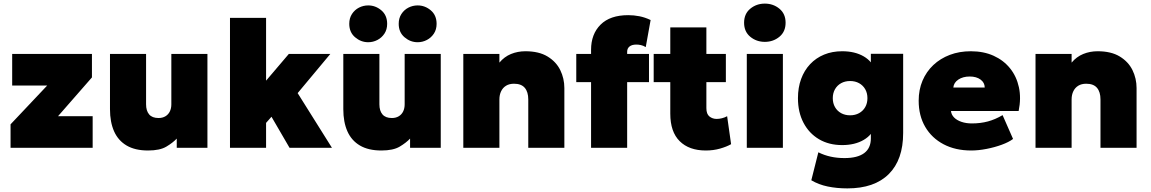

<svg xmlns="http://www.w3.org/2000/svg" viewBox="-20 -819 6376 1064"><path d="M38.5 0V-130L241.5 -345H47.5V-520H489.5V-390L301.5 -175H493.5V0Z M800.5 15Q728.5 15 681.8 -12.5Q635 -40 612.2 -91.2Q589.5 -142.5 589.5 -214V-520H789.5V-241Q789.5 -205 806.5 -185Q823.5 -165 858.5 -165Q881 -165 897 -174.8Q913 -184.5 921.2 -201.5Q929.5 -218.5 929.5 -241V-520H1129.5V0H959.5V-51Q938 -28 902 -6.5Q866 15 800.5 15Z M1254.5 0V-720H1454.5V-372L1580.5 -520H1810.5L1629.5 -303L1819.5 0H1584.5L1484.5 -172L1454.5 -138V0Z M2093.5 15Q2021.5 15 1974.8 -12.5Q1928 -40 1905.2 -91.2Q1882.5 -142.5 1882.5 -214V-520H2082.5V-241Q2082.5 -205 2099.5 -185Q2116.5 -165 2151.5 -165Q2174 -165 2190 -174.8Q2206 -184.5 2214.2 -201.5Q2222.5 -218.5 2222.5 -241V-520H2422.5V0H2252.5V-51Q2231 -28 2195 -6.5Q2159 15 2093.5 15ZM2020.5 -585Q1980 -585 1947.8 -612.5Q1915.5 -640 1915.5 -687Q1915.5 -718.5 1930.5 -741.5Q1945.5 -764.5 1969.5 -776.8Q1993.5 -789 2020.5 -789Q2061 -789 2093.2 -761.8Q2125.5 -734.5 2125.5 -687Q2125.5 -655.5 2110.5 -632.8Q2095.5 -610 2071.5 -597.5Q2047.5 -585 2020.5 -585ZM2294.5 -585Q2254 -585 2221.8 -612.5Q2189.5 -640 2189.5 -687Q2189.5 -718.5 2204.5 -741.5Q2219.5 -764.5 2243.5 -776.8Q2267.5 -789 2294.5 -789Q2335 -789 2367.2 -761.8Q2399.5 -734.5 2399.5 -687Q2399.5 -655.5 2384.5 -632.8Q2369.5 -610 2345.5 -597.5Q2321.5 -585 2294.5 -585Z M2547.5 0V-520H2747.5V-472Q2774.5 -504.5 2811.8 -519.8Q2849 -535 2891.5 -535Q2966.5 -535 3014.2 -506Q3062 -477 3084.8 -430.5Q3107.5 -384 3107.5 -331V0H2907.5V-268Q2907.5 -309.5 2888.2 -332.2Q2869 -355 2828.5 -355Q2802.5 -355 2784.5 -344Q2766.5 -333 2757 -313.2Q2747.5 -293.5 2747.5 -268V0Z M3255.5 0V-543Q3255.5 -630 3308.2 -682.5Q3361 -735 3461.5 -735Q3492.5 -735 3523.2 -729Q3554 -723 3585.5 -708L3558.5 -558Q3544.5 -566.5 3531.5 -569.2Q3518.5 -572 3506.5 -572Q3482 -572 3468.8 -561.5Q3455.5 -551 3455.5 -532V-520H3576.5V-364H3455.5V0ZM3173.5 -364V-520H3271.5V-364Z M3891.5 15Q3798.5 15 3746.5 -36.8Q3694.5 -88.5 3694.5 -189V-667H3894.5V-520H4002.5V-364H3894.5V-220Q3894.5 -187 3911.5 -173.5Q3928.5 -160 3951.5 -160Q3966 -160 3981 -163.8Q3996 -167.5 4009.5 -175L4031.5 -20Q4007 -6 3970.2 4.5Q3933.5 15 3891.5 15ZM3602.5 -364V-520H3710.5V-364Z M4118.5 0V-520H4318.5V0ZM4218.5 -587Q4172 -587 4137.8 -615.2Q4103.5 -643.5 4103.5 -693Q4103.5 -742.5 4137.8 -770.8Q4172 -799 4218.5 -799Q4265 -799 4299.2 -770.8Q4333.5 -742.5 4333.5 -693Q4333.5 -643.5 4299.2 -615.2Q4265 -587 4218.5 -587Z M4676 225Q4617 225 4566.8 214.5Q4516.5 204 4476 180L4515 25Q4548 41.5 4583.8 49.2Q4619.5 57 4660 57Q4732 57 4769 29.5Q4806 2 4806 -52V-167L4831 -124Q4815.5 -72.5 4766.5 -43.8Q4717.5 -15 4647 -15Q4573.5 -15 4518.5 -47.5Q4463.5 -80 4432.8 -138.5Q4402 -197 4402 -275Q4402 -333.5 4419.5 -381.2Q4437 -429 4469.5 -463.5Q4502 -498 4547 -516.5Q4592 -535 4647 -535Q4717.5 -535 4766.5 -506.5Q4815.5 -478 4831 -426L4806 -383V-521H4985V-82Q4985 66.5 4905.2 145.8Q4825.5 225 4676 225ZM4691 -180Q4719 -180 4740.8 -192Q4762.5 -204 4774.8 -225.5Q4787 -247 4787 -275Q4787 -303 4774.8 -324.5Q4762.5 -346 4740.8 -358Q4719 -370 4691 -370Q4663 -370 4641.2 -358Q4619.5 -346 4607.2 -324.5Q4595 -303 4595 -275Q4595 -247 4607.2 -225.5Q4619.5 -204 4641.2 -192Q4663 -180 4691 -180Z M5362 15Q5274.5 15 5209 -19.5Q5143.5 -54 5107.2 -116Q5071 -178 5071 -261Q5071 -321.5 5092.2 -371.8Q5113.5 -422 5152.2 -458.5Q5191 -495 5243.8 -515Q5296.5 -535 5360 -535Q5431 -535 5486.2 -510Q5541.5 -485 5577.5 -440.2Q5613.5 -395.5 5626.5 -335.2Q5639.5 -275 5625 -204H5250Q5252 -183.5 5267.2 -168Q5282.5 -152.5 5308 -143.8Q5333.5 -135 5366 -135Q5413.5 -135 5454.5 -146Q5495.5 -157 5536 -181L5594 -49Q5571 -31.5 5531.5 -17Q5492 -2.5 5447 6.2Q5402 15 5362 15ZM5263 -334H5437Q5437 -361 5414 -378Q5391 -395 5354 -395Q5316 -395 5290.8 -378Q5265.5 -361 5263 -334Z M5718.5 0V-520H5918.5V-472Q5945.5 -504.5 5982.8 -519.8Q6020 -535 6062.5 -535Q6137.5 -535 6185.2 -506Q6233 -477 6255.8 -430.5Q6278.5 -384 6278.5 -331V0H6078.5V-268Q6078.5 -309.5 6059.2 -332.2Q6040 -355 5999.5 -355Q5973.5 -355 5955.5 -344Q5937.5 -333 5928 -313.2Q5918.5 -293.5 5918.5 -268V0Z"/></svg>

Font: Geologica Black
Style: Regular
Weight: 900
Designer: Sindre Bremnes, Frode Helland
Foundry: Monokrom Skriftforlag AS
Version: Version 1.010;gftools[0.9.28]